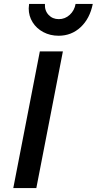

<svg xmlns="http://www.w3.org/2000/svg" viewBox="-20 -963 495 983"><path d="M302 -700 166 0H48L184 -700ZM281 -865Q313 -865 337 -887Q361 -909 367 -943H455Q440 -868 393 -824Q346 -780 280 -780Q237 -780 202 -798.5Q167 -817 147 -849Q127 -881 127 -920Q127 -927 129 -943H210Q208 -909 228.5 -887Q249 -865 281 -865Z"/></svg>

Font: MedMera Sans Semibold
Style: Italic
Weight: 600
Italic angle: -11°
Designer: Kasper Nordkvist
Foundry: UNCUT.wtf
Version: Version 1.300